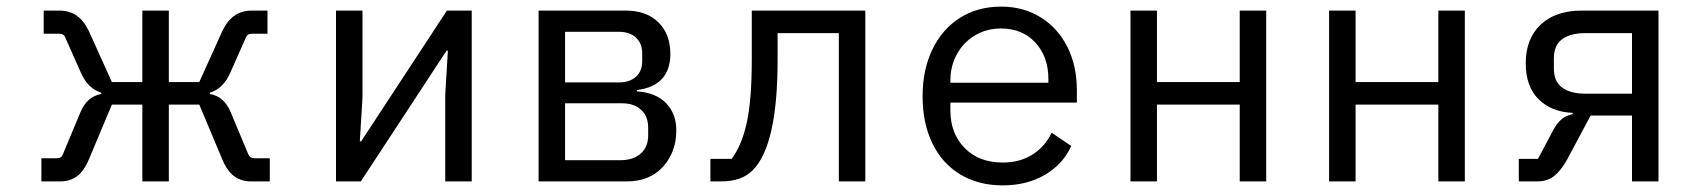

<svg xmlns="http://www.w3.org/2000/svg" viewBox="-20 -548 5140 580"><path d="M152 -70Q166 -70 170 -82L223 -209Q243 -257 286 -264V-268Q246 -280 225 -327L177 -435Q173 -446 160 -446H112V-516H159Q190 -516 212 -500.5Q234 -485 249 -453L318 -300H410V-516H490V-300H582L651 -453Q666 -485 688 -500.5Q710 -516 741 -516H788V-446H740Q727 -446 723 -435L675 -327Q654 -280 614 -268V-264Q657 -257 677 -209L730 -82Q735 -70 748 -70H795V0H738Q709 0 687.5 -15.5Q666 -31 650 -70L582 -232H490V0H410V-232H318L250 -70Q234 -31 212.5 -15.5Q191 0 162 0H105V-70Z M995 -516H1075V-253L1067 -121H1071L1330 -516H1405V0H1325V-263L1333 -395H1329L1070 0H995Z M1607 -516H1870Q1933 -516 1969 -480.5Q2005 -445 2005 -385Q2005 -337 1979.5 -309.5Q1954 -282 1904 -276V-272Q1962 -268 1992.5 -236Q2023 -204 2023 -154Q2023 -89 1983 -44.5Q1943 0 1873 0H1607ZM1853 -64Q1893 -64 1915.5 -84Q1938 -104 1938 -139V-162Q1938 -197 1916.5 -216.5Q1895 -236 1859 -236H1687V-64ZM1849 -299Q1882 -299 1901 -316Q1920 -333 1920 -364V-386Q1920 -417 1901 -434.5Q1882 -452 1849 -452H1687V-299Z M2126 -68H2190Q2221 -109 2236 -178Q2251 -247 2251 -369V-516H2594V0H2514V-448H2329V-367Q2329 -109 2254 -34Q2236 -16 2212.5 -8Q2189 0 2157 0H2126Z M2767 -257Q2767 -338 2797 -399.5Q2827 -461 2880.5 -494.5Q2934 -528 3004 -528Q3072 -528 3124 -495.5Q3176 -463 3204.5 -406Q3233 -349 3233 -276V-238H2851V-214Q2851 -145 2894 -101Q2937 -57 3009 -57Q3060 -57 3098 -80.5Q3136 -104 3157 -147L3216 -107Q3192 -53 3137.5 -20.5Q3083 12 3009 12Q2936 12 2881 -21Q2826 -54 2796.5 -115Q2767 -176 2767 -257ZM2851 -305V-298H3147V-309Q3147 -377 3107.5 -419.5Q3068 -462 3004 -462Q2961 -462 2926 -441.5Q2891 -421 2871 -385Q2851 -349 2851 -305Z M3395 -516H3475V-300H3725V-516H3805V0H3725V-232H3475V0H3395Z M3995 -516H4075V-300H4325V-516H4405V0H4325V-232H4075V0H3995Z M4568 -68H4626L4671 -153Q4683 -176 4697.5 -188Q4712 -200 4731 -203V-207Q4666 -210 4627.5 -248.5Q4589 -287 4589 -357Q4589 -431 4634 -473.5Q4679 -516 4758 -516H4990V0H4910V-199H4785L4714 -66Q4695 -32 4674.5 -16Q4654 0 4623 0H4568ZM4910 -448H4770Q4724 -448 4699 -429.5Q4674 -411 4674 -372V-341Q4674 -302 4699 -283.5Q4724 -265 4770 -265H4910Z"/></svg>

Font: iA Writer Duo V
Style: Regular
Weight: 400
Designer: Mike Abbink, Paul van der Laan, Pieter van Rosmalen, Oliver Reichenstein
Foundry: Information Architects Inc.
Version: Version 2.000